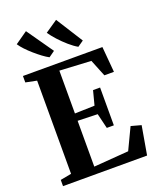

<svg xmlns="http://www.w3.org/2000/svg" viewBox="-178 -1111 1001 1217"><g transform="rotate(-20 322.0 -503.0)"><path d="M106.5 -56V-684.5L32 -699.5V-743H568L583 -570.5H518.5L472.5 -684.5L260.5 -696V-407L394 -411L419 -507H466.5V-252H419L394.5 -353.5L260.5 -357.5V-48.5L495.5 -66.5L564.5 -211.5L632.5 -193L599 0H32V-42ZM230.5 -797Q211.5 -807 188 -824.5Q164.5 -842 140.5 -863Q116.5 -884 96.2 -905.5Q76 -927 64 -945.5L147 -1003.5L271.5 -825.5L231.5 -797ZM425 -797Q399 -811.5 368.5 -838Q338 -864.5 311 -894.2Q284 -924 267.5 -948.5L351 -1005.5L465.5 -824.5L426 -797Z"/></g></svg>

Font: Merriweather 72pt
Style: Bold
Weight: 700
Version: Version 2.100